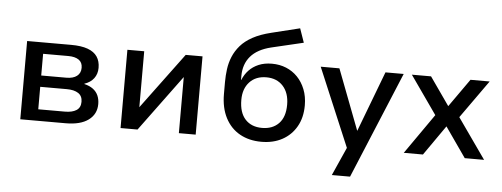

<svg xmlns="http://www.w3.org/2000/svg" viewBox="-55 -883 3184 1217"><g transform="rotate(5 1536.5 -274.5)"><path d="M92 0V-498H372Q437 -498 478 -483Q519 -468 538.5 -439Q558 -410 558 -368Q558 -329 537 -301Q516 -273 477 -260V-258Q511 -250 533 -233.5Q555 -217 565.5 -193Q576 -169 576 -139Q576 -75 525.5 -37.5Q475 0 381 0ZM200 -73H369Q416 -73 442.5 -90Q469 -107 469 -144Q469 -181 442.5 -198.5Q416 -216 369 -216H200ZM200 -288H360Q403 -288 427 -306.5Q451 -325 451 -359Q451 -393 427 -409.5Q403 -426 360 -426H200Z M730 0V-498H837V-142L1101 -498H1208V0H1101V-357L838 0Z M1626 9Q1548 9 1489 -24Q1430 -57 1397 -120.5Q1364 -184 1364 -273V-348Q1364 -389 1369.5 -430.5Q1375 -472 1391 -510.5Q1407 -549 1436 -582.5Q1465 -616 1512.5 -642Q1560 -668 1630 -685L1809 -729L1840 -640L1637 -592Q1550 -571 1507 -521Q1464 -471 1464 -395V-371H1466Q1480 -406 1505 -432.5Q1530 -459 1566.5 -474.5Q1603 -490 1651 -490Q1700 -490 1741.5 -473Q1783 -456 1814 -424Q1845 -392 1863 -346.5Q1881 -301 1881 -245Q1881 -167 1848.5 -110Q1816 -53 1759 -22Q1702 9 1626 9ZM1623 -79Q1690 -79 1729.5 -120Q1769 -161 1769 -239Q1769 -314 1729.5 -357.5Q1690 -401 1623 -401Q1556 -401 1516.5 -358.5Q1477 -316 1477 -245Q1477 -164 1516 -121.5Q1555 -79 1623 -79Z M2090 180 2189 -42V45L1960 -498H2079L2226 -113L2372 -498H2488L2206 180Z M2532 0 2731 -285 2733 -223 2540 -498H2662L2788 -318H2786L2913 -498H3035L2841 -225L2844 -283L3043 0H2920L2786 -192H2788L2654 0Z"/></g></svg>

Font: Nunito Sans 7pt SemiBold
Style: Regular
Weight: 600
Designer: Vernon Adams
Foundry: Vernon Adams
Version: Version 3.101;gftools[0.9.27]